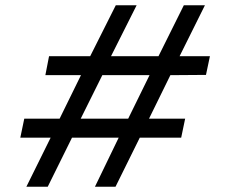

<svg xmlns="http://www.w3.org/2000/svg" viewBox="-20 -708 900 728"><path d="M80 0 172 -186H57L72 -258H206L287 -423H152L166 -495H322L419 -688H498L401 -495H581L677 -688H757L661 -495H776L761 -424L626 -423L545 -258H682L667 -186H510L418 0H340L430 -186H253L161 0ZM286 -258H466L547 -423H368Z"/></svg>

Font: Saira Expanded Medium
Style: Italic
Weight: 500
Width: 7
Italic angle: -12°
Designer: Hector Gatti with collaboration of the Omnibus-Type team
Foundry: Omnibus-Type
Version: Version 1.101